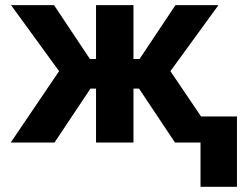

<svg xmlns="http://www.w3.org/2000/svg" viewBox="-20 -550 935 741"><path d="M208 -275.4 22.5 -530.3H188.5L327.1 -322.3H350.6V-530.3H495.1V-322.3H518.6L657.2 -530.3H823.2L637.7 -275.4L755.9 -100.6H894.5V170.9H753.9V0H655.3L516.6 -208H495.1V0H350.6V-208H329.1L190.4 0H21.5Z"/></svg>

Font: Pretendard GOV
Style: Bold
Weight: 700
Designer: Base glyphs from Inter by Rasmus Andersson; Hangeul glyphs from Noto Sans CJK(Source Han Sans) by Jang Soo-young and Kan
Foundry: Kil Hyung-jin
Version: Version 1.309